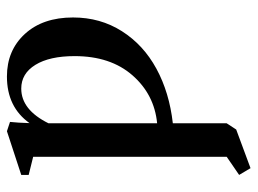

<svg xmlns="http://www.w3.org/2000/svg" viewBox="-113 -387 729 543"><g transform="rotate(-90 251.5 -115.5)"><path d="M47.4 228.5 28.3 196.3 79.6 161.1V-386.2L28.3 -398.9V-419.9L151.9 -460.4L178.2 -451.7Q175.8 -429.7 174.8 -396.5Q220.2 -460.4 306.6 -460.4Q380.4 -460.4 427 -409.7Q473.6 -358.9 473.6 -273.4Q473.6 -196.3 434.8 -135.3Q396 -74.2 328.6 -37.6Q261.2 -1 174.3 8.8V161.1L156.7 188ZM272.5 -419.9Q212.4 -419.9 174.3 -342.8V-35.6Q255.9 -43.5 310.1 -105.5Q364.3 -167.5 364.3 -269Q364.3 -339.8 339.6 -379.9Q314.9 -419.9 272.5 -419.9Z"/></g></svg>

Font: Elstob 8pt Medium
Style: Regular
Weight: 500
Designer: Peter S. Baker
Version: Version 1.015